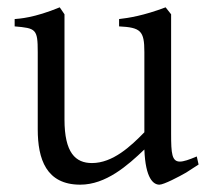

<svg xmlns="http://www.w3.org/2000/svg" viewBox="-20 -489 569 524"><path d="M305 -437V-417C364 -414 374 -405 374 -347V-128C337 -90 288 -44 231 -44C186 -44 156 -72 156 -163V-450L143 -469C73 -440 32 -438 20 -437V-417C78 -412 83 -410 83 -347V-136C83 -55 106 15 199 15C269 15 328 -37 374 -81C377 -1 399 15 415 15C427 15 469 -7 488 -18L522 -40L517 -62C496 -53 481 -48 471 -48C449 -48 447 -70 447 -124V-450L432 -469C371 -446 331 -440 305 -437Z"/></svg>

Font: Temporarium
Style: Regular
Weight: 400
Version: Version 1.1